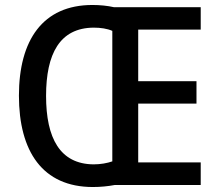

<svg xmlns="http://www.w3.org/2000/svg" viewBox="-20 -743 880 771"><path d="M351 -723C152 -723 56 -582 56 -359C56 -135 151 8 353 8C383 8 414 5 440 0H786V-91H535V-327H769V-417H535V-624H786V-714H438C412 -720 381 -723 351 -723ZM356 -632C384 -632 411 -628 431 -619V-95C411 -88 384 -83 356 -83C221 -84 165 -188 165 -358C165 -527 220 -631 356 -632Z"/></svg>

Font: Noto Sans SemiCondensed Medium
Style: Regular
Weight: 500
Width: 4
Designer: Monotype Design Team
Foundry: Monotype Imaging Inc.
Version: Version 2.013